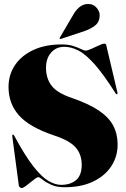

<svg xmlns="http://www.w3.org/2000/svg" viewBox="-20 -934 633 968"><path d="M306 10Q264.5 10 237.2 -2.8Q210 -15.5 194.5 -28.2Q179 -41 173 -41Q168 -41 156.8 -32.8Q145.5 -24.5 132.2 -13.5Q119 -2.5 107.2 5.8Q95.5 14 89 14Q85.5 14 80.8 10.5Q76 7 75 2L42 -246Q41 -253.5 44 -255Q47.5 -256.5 51 -251Q106.5 -148 149 -94.2Q191.5 -40.5 225.2 -21.2Q259 -2 288 -2Q335.5 -2 363.8 -26.2Q392 -50.5 392 -103Q392 -155.5 361.5 -190.5Q331 -225.5 253 -251Q128 -293 75.5 -352.5Q23 -412 23 -495Q23 -558.5 56.5 -607Q90 -655.5 150 -682.8Q210 -710 290 -710Q325 -710 349 -702.2Q373 -694.5 388.2 -686.8Q403.5 -679 412 -679Q421.5 -679 440.8 -687.8Q460 -696.5 478.8 -705.2Q497.5 -714 506 -714Q514 -714 516 -705L572 -468Q574 -461 570 -459Q567 -457.5 563 -463Q502 -559.5 456.8 -610.2Q411.5 -661 375 -679.5Q338.5 -698 304 -698Q263.5 -698 237.8 -669Q212 -640 212 -592Q212 -538.5 240 -502Q268 -465.5 340 -441Q427.5 -411 478.5 -376.5Q529.5 -342 551.2 -300Q573 -258 573 -205Q573 -145 541.2 -96.2Q509.5 -47.5 449.8 -18.8Q390 10 306 10ZM351 -862.5Q381.5 -914 424.5 -914Q451 -914 466.8 -895.2Q482.5 -876.5 482.5 -858Q482.5 -823 459.2 -805.2Q436 -787.5 409 -778.5L287.5 -738Q282.5 -736.5 281 -739Q279.5 -741.5 282 -745Z"/></svg>

Font: Fraunces 144pt S000 Black
Style: Regular
Weight: 900
Version: Version 1.000; ttfautohint (v1.8.3)